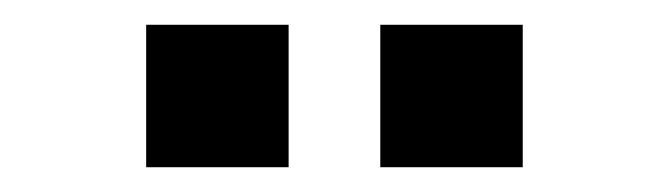

<svg xmlns="http://www.w3.org/2000/svg" viewBox="-20 -732 540 155"><path d="M287 -597V-712H402V-597ZM98 -597V-712H213V-597Z"/></svg>

Font: Mulish ExtraLight
Style: Bold
Weight: 700
Version: Version 3.603